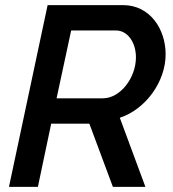

<svg xmlns="http://www.w3.org/2000/svg" viewBox="-20 -730 677 750"><path d="M15 0H128L180 -247H329L421 0H548L448 -270C549 -303 627 -411 627 -518C627 -616 566 -710 461 -710H166ZM382 -346H201L258 -611H433C478 -611 511 -565 511 -506C511 -426 450 -346 382 -346Z"/></svg>

Font: FIGSv2-sans-serif SmBold Italic
Style: Regular
Weight: 600
Italic angle: -12°
Designer: Matt McInerney, Pablo Impallari, Rodrigo Fuenzalida
Foundry: Matt McInerney, Pablo Impallari, Rodrigo Fuenzalida
Version: Version 4.020;hotconv 1.0.109;makeotfexe 2.5.65596